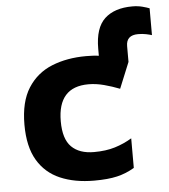

<svg xmlns="http://www.w3.org/2000/svg" viewBox="-53 -795 752 853"><g transform="rotate(-5 322.5 -369.0)"><path d="M333 9.8Q246.1 9.8 181.4 -18.1Q116.7 -45.9 81.1 -106.2Q45.4 -166.5 45.4 -264.6Q45.4 -366.7 84.7 -428.2Q124 -489.7 191.7 -517.1Q259.3 -544.4 344.7 -544.4Q358.9 -544.4 373.5 -543.7Q388.2 -543 401.4 -541V-572.8Q401.4 -665.5 445.1 -706.1Q488.8 -746.6 568.4 -746.6Q592.8 -746.6 613.3 -741.2Q633.8 -735.8 644.5 -731.4V-611.8Q635.7 -614.7 619.1 -618.2Q602.5 -621.6 583.5 -621.6Q530.3 -621.6 530.3 -572.8V-502.4L482.9 -386.7Q449.2 -399.9 413.6 -409.4Q377.9 -418.9 344.2 -418.9Q207.5 -418.9 207.5 -265.6Q207.5 -186.5 242.7 -151.6Q277.8 -116.7 342.8 -116.7Q396.5 -116.7 436.8 -129.2Q477.1 -141.6 512.7 -163.1V-31.2Q476.1 -9.3 435.5 0.2Q395 9.8 333 9.8Z"/></g></svg>

Font: Lunasima
Style: Bold
Weight: 700
Designer: The DocRepair Project, Monotype Design Team
Foundry: Google
Version: Version 2.009